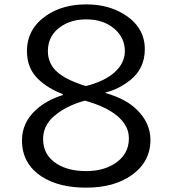

<svg xmlns="http://www.w3.org/2000/svg" viewBox="-20 -821 800 883"><path d="M269 -388.2Q201.7 -413.1 154.8 -458Q104 -507.3 104 -585.9Q104 -689.5 195.3 -751Q269.5 -800.8 376.5 -800.8Q475.1 -800.8 546.4 -757.8Q646 -698.2 646 -594.7Q646 -504.4 576.7 -450.7Q524.9 -410.2 465.8 -396V-393.1Q557.1 -366.7 606 -319.8Q671.9 -257.3 671.9 -177.7Q671.9 -77.6 586.4 -16.1Q505.4 42 376 42Q252 42 173.8 -7.8Q81.1 -66.9 81.1 -175.3Q81.1 -257.3 145.5 -315.9Q193.8 -360.4 269 -383.8ZM377 -425.8Q459.5 -446.8 506.3 -487.8Q554.2 -530.8 554.2 -585.9Q554.2 -647 506.3 -688.5Q456.1 -731.9 377 -731.9Q312.5 -731.9 266.6 -703.1Q200.2 -662.1 200.2 -585.9Q200.2 -526.4 246.1 -487.3Q277.3 -461.4 327.1 -441.9Q371.1 -424.3 377 -425.8ZM369.1 -357.9Q279.8 -333 224.6 -283.2Q178.2 -241.2 178.2 -181.2Q178.2 -106 244.1 -65.9Q296.4 -34.2 376 -34.2Q452.6 -34.2 504.9 -66.9Q572.8 -109.4 572.8 -184.6Q572.8 -258.8 486.8 -311Q448.7 -334 391.1 -352.1Q370.6 -358.4 369.1 -357.9Z"/></svg>

Font: BIZ UDPGothic
Style: Regular
Weight: 400
Designer: TypeBank Co., Ltd.
Foundry: Morisawa Inc.
Version: Version 1.051